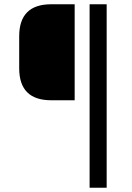

<svg xmlns="http://www.w3.org/2000/svg" viewBox="-20 -710 620 900"><path d="M70 -390V-540Q70 -690 220 -690H330V-240H220Q70 -240 70 -390ZM400 170V-690H480V170Z"/></svg>

Font: Oxanium ExtraLight
Style: Regular
Weight: 400
Version: Version 2.000